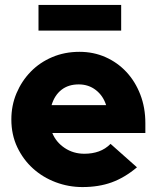

<svg xmlns="http://www.w3.org/2000/svg" viewBox="-20 -748 635 778"><path d="M26 0ZM535 -70Q485 -28 432.5 -9Q380 10 314 10Q258 10 206 -9.5Q154 -29 114 -65Q74 -101 50 -151.5Q26 -202 26 -264Q26 -321 47 -370.5Q68 -420 104.5 -457.5Q141 -495 191.5 -516.5Q242 -538 302 -538Q359 -538 407.5 -516.5Q456 -495 492 -456.5Q528 -418 548.5 -365Q569 -312 569 -249V-209H192Q207 -172 242 -148.5Q277 -125 322 -125Q354 -125 380.5 -134.5Q407 -144 428 -165Q455 -141 481.5 -117.5Q508 -94 535 -70ZM299 -406Q257 -406 229 -384Q201 -362 189 -322H410Q398 -360 368.5 -383Q339 -406 299 -406ZM471 -728V-624H136V-728Z"/></svg>

Font: Rosa Sans Black
Style: Regular
Weight: 900
Designer: Pentagram / MCKL
Foundry: Pentagram / MCKL
Version: Version 1.005;September 16, 2019;FontCreator 11.5.0.2425 64-